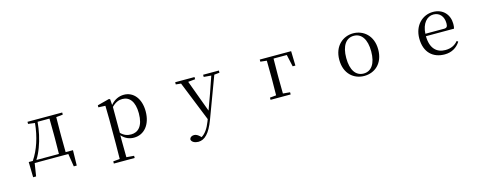

<svg xmlns="http://www.w3.org/2000/svg" viewBox="-26 -1318 6052 2377"><g transform="rotate(-15 3000.0 -130.0)"><path d="M323 -489 409 -478C393 -305 340 -146 261 -31H209L213 165H251L277 0H708L734 165H772L776 -31H682L680 -229V-288L682 -480L768 -489V-516H323ZM596 -31H307C334 -73 356 -120 374 -169C411 -266 434 -374 444 -484H596L598 -288V-229Z M1548 15C1677 15 1770 -92 1770 -263C1770 -427 1683 -531 1561 -531C1500 -531 1439 -506 1389 -446L1384 -520L1371 -528L1217 -488V-462L1306 -458C1308 -408 1309 -355 1309 -287V27L1307 224L1222 232V260H1489V232L1392 224L1390 27V-58C1438 -3 1494 15 1548 15ZM1392 -420C1442 -470 1485 -485 1529 -485C1620 -485 1682 -413 1682 -261C1682 -95 1611 -33 1524 -33C1475 -33 1435 -46 1392 -88Z M2574 -488 2669 -480 2598 -274 2524 -70 2373 -479 2464 -488V-516H2216V-488L2282 -481L2487 29L2476 58C2445 138 2406 196 2356 225L2344 213C2321 191 2298 176 2272 176C2244 176 2219 189 2214 217C2218 251 2260 271 2304 271C2385 271 2451 206 2511 47L2708 -481L2776 -488V-516H2574Z M3300 -489 3381 -480 3383 -280V-229L3381 -36L3300 -28V0H3558V-28L3468 -36L3466 -229V-280L3468 -484H3638L3672 -330H3707L3702 -516H3300Z M4499 15C4632 15 4749 -77 4749 -258C4749 -438 4628 -531 4499 -531C4371 -531 4250 -437 4250 -258C4250 -78 4367 15 4499 15ZM4499 -16C4400 -16 4339 -101 4339 -257C4339 -413 4400 -499 4499 -499C4598 -499 4659 -413 4659 -257C4659 -101 4598 -16 4499 -16Z M5530 15C5620 15 5687 -26 5731 -94L5715 -108C5674 -60 5623 -35 5552 -35C5442 -35 5364 -104 5362 -263H5722C5727 -279 5729 -299 5729 -323C5729 -441 5652 -531 5522 -531C5389 -531 5275 -425 5275 -257C5275 -76 5382 15 5530 15ZM5363 -294C5370 -424 5437 -499 5520 -499C5601 -499 5649 -437 5649 -352C5649 -312 5639 -294 5604 -294Z"/></g></svg>

Font: Harano Aji Mincho
Style: Regular
Weight: 400
Foundry: Masamichi Hosoda
Version: HaranoAjiMincho-Regular version 20230610;ttx 4.39.4